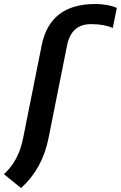

<svg xmlns="http://www.w3.org/2000/svg" viewBox="-118 -744 615 978"><path d="M94.2 -512.7Q136.2 -723.6 366.7 -723.6Q429.7 -723.6 477.1 -704.1L456.5 -601.6Q412.1 -621.1 345.7 -621.1Q245.1 -621.1 223.6 -512.7L128.9 -39.1Q97.7 116.2 -10.7 213.9L-98.1 143.1Q-23.9 77.1 -0.5 -39.1Z"/></svg>

Font: Sansation
Style: Bold Italic
Weight: 700
Designer: Bernd Montag
Version: Version 1.301